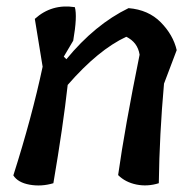

<svg xmlns="http://www.w3.org/2000/svg" viewBox="-20 -570 593 590"><path d="M176 -396 184 -388Q272 -495 375 -545Q436 -540 474 -501.5Q512 -463 523 -416L484 -313Q470 -157 468 -7Q433 4 399 -3Q365 -10 343 -32Q363 -175 409 -402Q403 -440 368 -457Q282 -417 188 -309Q174 -183 144 -7Q107 4 71 -2.5Q35 -9 21 -31Q78 -210 111 -365L87 -512Q139 -559 210 -548Q218 -520 205 -445Z"/></svg>

Font: Tillana Medium
Style: Regular
Weight: 500
Designer: Lipi Raval (Devanagari, Latin), Jonny Pinhorn (Latin)
Foundry: Indian Type Foundry
Version: Version 2.003;PS 1.0;hotconv 1.0.79;makeotf.lib2.5.61930; tt